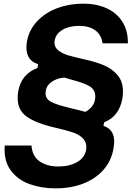

<svg xmlns="http://www.w3.org/2000/svg" viewBox="-20 -797 760 1054"><path d="M6 2H153Q157 61 198 89Q239 117 300 117Q361 117 403 93Q445 69 453 25Q454 20 454 10Q454 -21 431.5 -41Q409 -61 376 -71.5Q343 -82 288 -95L255 -103Q173 -124 125 -158Q77 -192 77 -260Q77 -277 80 -295Q96 -390 186 -424L189 -445Q125 -464 125 -537Q125 -554 128 -570Q140 -634 184.5 -681Q229 -728 295 -752.5Q361 -777 437 -777Q509 -777 564.5 -752Q620 -727 651.5 -678Q683 -629 682 -559H543Q537 -606 503 -630.5Q469 -655 415 -655Q360 -655 323.5 -633.5Q287 -612 280 -575Q279 -571 279 -563Q279 -536 302 -519Q325 -502 353.5 -493.5Q382 -485 444 -471Q507 -457 551 -438.5Q595 -420 625 -385Q655 -350 655 -295Q655 -278 652 -257Q634 -157 552 -126L548 -106Q607 -87 607 -20Q607 -8 603 18Q592 84 549.5 133.5Q507 183 439 210Q371 237 284 237Q207 237 142 213.5Q77 190 38.5 137.5Q0 85 6 2ZM503 -267Q503 -305 471.5 -323.5Q440 -342 378 -358L334 -371Q297 -369 267 -350Q237 -331 232 -301Q230 -291 230 -286Q230 -254 260 -238Q290 -222 361 -205Q416 -192 448 -183Q474 -196 488.5 -217.5Q503 -239 503 -267Z"/></svg>

Font: Open Sauce Sans
Style: Bold Italic
Weight: 700
Italic angle: -10°
Designer: Alfredo Marco Pradil
Foundry: Creative Sauce Fz LLC
Version: Version 1.477